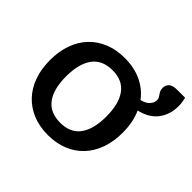

<svg xmlns="http://www.w3.org/2000/svg" viewBox="-146 -753 926 926"><g transform="rotate(45 317.0 -290.0)"><path d="M286 -76.5Q355 -76.5 388.8 -122.8Q422.5 -169 422.5 -255Q422.5 -341 388.8 -387.8Q355 -434.5 286 -434.5Q216 -434.5 182 -387.8Q148 -341 148 -255Q148 -169 182 -122.8Q216 -76.5 286 -76.5ZM626.5 -588Q629.5 -578 631.5 -564.2Q633.5 -550.5 633.5 -536Q633.5 -479 602.2 -438Q571 -397 508.5 -382.5Q533.5 -328 533.5 -255.5Q533.5 -195 516 -146.5Q498.5 -98 466.2 -63.8Q434 -29.5 388.2 -11Q342.5 7.5 286 7.5Q229 7.5 183.2 -11Q137.5 -29.5 105 -63.8Q72.5 -98 55 -146.5Q37.5 -195 37.5 -255.5Q37.5 -316 55 -364.5Q72.5 -413 105 -447Q137.5 -481 183.2 -499.5Q229 -518 286 -518Q350 -518 400 -494.8Q450 -471.5 482.5 -428Q510 -434.5 524.8 -449.8Q539.5 -465 539.5 -485Q539.5 -493 536 -499.2Q532.5 -505.5 528 -511.8Q523.5 -518 520 -525.5Q516.5 -533 516.5 -544.5Q516.5 -565.5 530.2 -576.8Q544 -588 573 -588Z"/></g></svg>

Font: Lato SemiBold
Style: Regular
Weight: 600
Designer: Lukasz Dziedzic with Adam Twardoch and Botio Nikoltchev
Foundry: tyPoland Lukasz Dziedzic
Version: Version 2.015; 2015-08-06; http://www.latofonts.com/